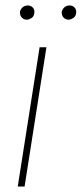

<svg xmlns="http://www.w3.org/2000/svg" viewBox="-20 -683 299 703"><path d="M45 0 125 -510H150L70 0ZM231 -611Q220 -611 213 -618.5Q206 -626 206 -637Q206 -646 214 -654.5Q222 -663 235 -663Q245 -663 252 -656.5Q259 -650 259 -640Q259 -624 249 -617.5Q239 -611 231 -611ZM78 -611Q67 -611 60 -618.5Q53 -626 53 -637Q53 -646 61 -654.5Q69 -663 82 -663Q92 -663 99 -656.5Q106 -650 106 -640Q106 -624 96 -617.5Q86 -611 78 -611Z"/></svg>

Font: MuseoModerno Thin Thin
Style: Italic
Weight: 250
Italic angle: -9°
Version: Version 1.003